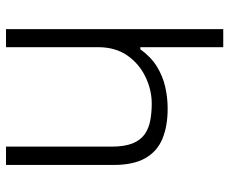

<svg xmlns="http://www.w3.org/2000/svg" viewBox="-82 -681 763 639"><g transform="rotate(90 299.5 -361.5)"><path d="M77 0V-723H137V-447H144Q170 -483 202 -502.5Q234 -522 269.5 -530Q305 -538 341 -538Q400 -538 442 -520.5Q484 -503 506.5 -463.5Q529 -424 529 -358V0H468V-350Q468 -394 457.5 -420.5Q447 -447 427.5 -461Q408 -475 381.5 -480Q355 -485 325 -485Q279 -485 235.5 -464Q192 -443 164.5 -403.5Q137 -364 137 -306V0Z"/></g></svg>

Font: Archivo SemiExpanded ExtraLight
Style: Regular
Weight: 250
Width: 6
Designer: Hector Gatti
Foundry: Omnibus-Type
Version: Version 2.001